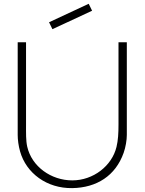

<svg xmlns="http://www.w3.org/2000/svg" viewBox="-20 -972 759 1008"><path d="M255.2 -818.8 237.5 -855.2 445.8 -952.1 463.5 -915.6ZM645.8 -750H602.1V-317.7C602.1 -272.9 600 -235.4 591.7 -201C567.7 -101 469.8 -25 359.4 -25C249 -25 146.9 -96.9 122.9 -202.1C115.6 -234.4 116.7 -274 116.7 -317.7V-750H72.9V-263.5C72.9 -238.5 77.1 -206.3 85.4 -177.1C117.7 -62.5 226 17.7 359.4 15.6C487.5 13.5 586.5 -49 629.2 -169.8C639.6 -199 645.8 -236.5 645.8 -263.5Z"/></svg>

Font: Manrope3 Thin
Style: Regular
Weight: 100
Width: 4
Designer: Mikhail Sharanda
Foundry: Mikhail Sharanda
Version: Version 3.000;PS 003.000;hotconv 1.0.88;makeotf.lib2.5.64775